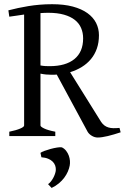

<svg xmlns="http://www.w3.org/2000/svg" viewBox="-20 -650 601 917"><path d="M24.4 0V-21Q57.6 -27.8 76.4 -35.9Q95.2 -43.9 95.2 -50.8V-580.6Q78.1 -578.1 60.3 -575.4Q42.5 -572.8 24.4 -570.3L20 -600.6Q43 -606.4 66.4 -611.6Q89.8 -616.7 115.2 -620.8Q140.6 -625 168.7 -627.4Q196.8 -629.9 229 -629.9Q285.6 -629.9 327.6 -618.7Q369.6 -607.4 397.5 -587.4Q425.3 -567.4 439 -540.3Q452.6 -513.2 452.6 -481.9Q452.6 -446.8 442.6 -418.2Q432.6 -389.6 414.3 -367.7Q396 -345.7 370.6 -330.1Q345.2 -314.5 314.9 -305.2L462.9 -67.9Q470.2 -57.1 478.8 -50.8Q487.3 -44.4 497.8 -41.3Q508.3 -38.1 521.2 -37.8Q534.2 -37.6 550.8 -39.1L556.2 -18.1Q523.9 -7.3 494.9 -0.2Q465.8 6.8 446.8 6.8Q432.6 6.8 419.2 -1Q405.8 -8.8 398.9 -20L251 -293.9Q244.6 -293 238.3 -293H225.1Q212.4 -293 199.7 -294.2Q187 -295.4 173.3 -298.3V-50.8Q173.3 -44.9 190.9 -36.4Q208.5 -27.8 244.1 -21V0ZM210.9 -588.9Q192.4 -588.9 173.3 -587.4V-337.4Q186.5 -335 196.3 -334.5Q206.1 -334 216.8 -334Q293.9 -334 335.4 -367.9Q377 -401.9 377 -466.8Q377 -493.7 367.4 -516.1Q357.9 -538.6 337.6 -554.7Q317.4 -570.8 285.9 -579.8Q254.4 -588.9 210.9 -588.9ZM313 140.6Q310.5 154.3 304 169.4Q297.4 184.6 286.9 198.7Q276.4 212.9 261.2 225.6Q246.1 238.3 226.6 247.6L209.5 229.5Q215.8 225.6 222.4 217.5Q229 209.5 234.1 200Q239.3 190.4 242.7 180.4Q246.1 170.4 246.6 162.1Q247.1 151.4 243.7 141.1Q240.2 130.9 231.9 122.3Q223.6 113.8 210.2 108.2Q196.8 102.5 177.7 101.1L173.3 80.1Q177.7 76.2 191.4 71Q205.1 65.9 221.2 61.5Q237.3 57.1 252.4 54.7Q267.6 52.2 275.4 53.7Q287.6 59.6 295.9 70.3Q304.2 81.1 308.6 93.3Q313 105.5 314 117.9Q314.9 130.4 313 140.6Z"/></svg>

Font: Noto Serif Devanagari
Style: Bold
Weight: 700
Designer: Monotype Design Team
Foundry: Monotype Imaging Inc.
Version: Version 1.01